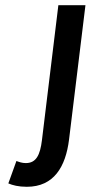

<svg xmlns="http://www.w3.org/2000/svg" viewBox="-20 -511 363 737"><path d="M141 27C134 84 119 115 79 115C65 115 54 111 43 107L12 193C28 200 51 206 83 206C187 206 232 129 245 25L308 -491H204Z"/></svg>

Font: Falling Sky
Style: CondObl
Weight: 400
Designer: Paul D. Hunt
Foundry: Adobe Systems Incorporated
Version: Version 1.02